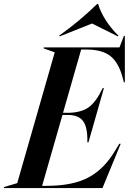

<svg xmlns="http://www.w3.org/2000/svg" viewBox="-74 -952 652 972"><path d="M509.8 -190.9 529.8 -224.1H537.1L444.8 0H-54.2V-4.9L13.2 -24.9L203.1 -687L147 -707V-711.9H530.8L553.2 -770H558.1V-535.2H553.2L546.9 -558.1Q527.8 -633.3 486.1 -667.2Q444.3 -701.2 363.8 -701.2H336.9L245.1 -380.9H274.9Q340.3 -382.8 377 -410.4Q413.6 -438 445.8 -505.9H452.1L374 -231.9H368.2Q370.1 -304.7 348.1 -336.7Q326.2 -368.7 273.9 -370.1H242.2L139.2 -11.2H166Q295.9 -11.7 375.2 -54.4Q454.6 -97.2 509.8 -190.9ZM225.1 -771Q333 -848.6 418 -932.1H422.9Q433.6 -893.6 461.2 -850.3Q488.8 -807.1 525.9 -771L522 -768.1L392.1 -833L229 -768.1Z"/></svg>

Font: Nyght Serif Medium Italic
Style: Regular
Weight: 500
Italic angle: -16°
Designer: Maksym Kobuzan
Version: Version 0.410;Glyphs 3.1.2 (3151)